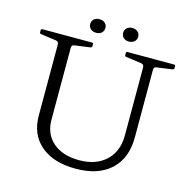

<svg xmlns="http://www.w3.org/2000/svg" viewBox="-125 -1006 1124 1137"><g transform="rotate(15 437.0 -438.0)"><path d="M729 -262Q729 -134 652.5 -63Q576 8 437 8Q301 8 223.5 -58Q146 -124 146 -240V-739H225V-236Q225 -148 284 -97Q343 -46 445 -46Q548 -46 608.5 -103Q669 -160 669 -258V-739H729ZM26 -730Q26 -739 34 -739H338Q347 -739 347 -731V-720Q347 -712 339 -709L244 -696Q234 -695 229.5 -690.5Q225 -686 225 -675V-522H146V-673Q146 -684 142 -689Q138 -694 128 -696L34 -709Q26 -710 26 -719ZM548 -730Q548 -739 556 -739H841Q850 -739 850 -731V-720Q850 -712 842 -709L748 -696Q738 -695 733.5 -690.5Q729 -686 729 -675V-522H669V-673Q669 -684 665 -689Q661 -694 651 -696L557 -709Q548 -710 548 -719ZM347 -801Q326 -801 313 -812.5Q300 -824 300 -843Q300 -861 312.5 -872.5Q325 -884 347 -884Q367 -884 380 -872.5Q393 -861 393 -843Q393 -824 380.5 -812.5Q368 -801 347 -801ZM547 -801Q527 -801 514.5 -812.5Q502 -824 502 -843Q502 -861 514.5 -872.5Q527 -884 548 -884Q568 -884 581 -872.5Q594 -861 594 -843Q594 -824 581 -812.5Q568 -801 547 -801Z"/></g></svg>

Font: Hahmlet Light
Style: Regular
Weight: 300
Designer: Minjoo Ham & Mark Frömberg
Foundry: hypertype
Version: Version 1.002